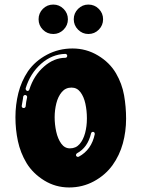

<svg xmlns="http://www.w3.org/2000/svg" viewBox="-20 -826 624 846"><path d="M284.7 0Q224.8 0 175 -30.7Q125.2 -61.4 97 -107.4Q69.8 -153 58.9 -204.2Q48 -255.4 48 -309.4Q48 -364.4 60.9 -416.1Q73.8 -467.8 103.5 -512.4Q135.1 -557.4 186.9 -584.9Q238.6 -612.4 299.5 -612.4Q360.4 -612.4 411.9 -581.4Q463.4 -550.5 491.1 -503Q517.8 -456.9 526.7 -406.2Q535.6 -355.4 535.6 -303Q535.6 -246.5 521.3 -194.1Q506.9 -141.6 475.7 -98Q443.6 -54 393.6 -27Q343.6 0 284.7 0ZM101 -425.2Q106.9 -425.2 109.4 -431.7Q128.7 -493.1 173.3 -532.2Q217.8 -571.3 267.8 -571.3Q271.3 -571.3 273.8 -573.8Q276.2 -576.2 276.2 -580.2Q276.2 -583.7 273.8 -586.1Q271.3 -588.6 267.8 -588.6Q208.9 -587.1 161.1 -545Q113.4 -503 93.1 -437.1V-434.7Q93.1 -428.7 99 -425.7ZM288.1 -172.3Q314.4 -172.3 330.7 -191.1Q347 -209.9 355 -239.9Q362.9 -269.8 362.9 -303V-305.9Q362.9 -338.1 356.2 -369.1Q349.5 -400 334.4 -420Q319.3 -440.1 295 -440.1Q268.8 -440.1 252.2 -420.3Q235.6 -400.5 228.2 -370.5Q220.8 -340.6 220.8 -309.4Q220.8 -277.7 227.7 -246Q234.7 -214.4 249.8 -193.3Q264.9 -172.3 288.1 -172.3ZM84.7 -350Q87.6 -350 90.1 -352Q92.6 -354 93.1 -357.4Q94.6 -376.2 99.5 -397.5V-399Q99.5 -402.5 96.8 -405Q94.1 -407.4 90.6 -407.4Q87.6 -407.4 85.4 -405.4Q83.2 -403.5 82.2 -400.5Q81.7 -396.5 81.2 -391.6Q77.7 -374.8 75.7 -359.4V-358.4Q75.7 -355 78 -352.5Q80.2 -350 83.7 -350ZM322.8 -134.7 327.2 -135.6Q383.2 -165.8 397.5 -234.7V-236.6Q397.5 -240.1 395.3 -242.6Q393.1 -245 389.6 -245Q386.6 -245 384.2 -243.1Q381.7 -241.1 381.2 -238.1Q366.3 -175.7 319.8 -151Q314.9 -148 314.9 -143.1L315.3 -139.6Q318.3 -134.7 322.8 -134.7ZM214.9 -805.9Q241.1 -805.9 260.1 -786.9Q279.2 -767.8 279.2 -741.1Q279.2 -714.4 260.1 -695.3Q241.1 -676.2 214.9 -676.2Q187.6 -676.2 168.8 -695.3Q150 -714.4 150 -741.1Q150 -767.8 168.8 -786.9Q187.6 -805.9 214.9 -805.9ZM369.3 -805.9Q396.5 -805.9 415.3 -786.9Q434.2 -767.8 434.2 -741.1Q434.2 -714.4 415.3 -695.3Q396.5 -676.2 369.3 -676.2Q343.1 -676.2 324 -695.3Q305 -714.4 305 -741.1Q305 -767.8 324 -786.9Q343.1 -805.9 369.3 -805.9Z"/></svg>

Font: AKL FREE 002
Style: Regular
Weight: 400
Designer: AKL
Foundry: AKL
Version: Version 1.00;August 17, 2024;FontCreator 13.0.0.2675 64-bit